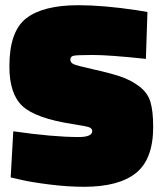

<svg xmlns="http://www.w3.org/2000/svg" viewBox="-20 -703 618 737"><path d="M540 -477Q399 -492 335 -492Q271 -492 260.5 -488.5Q250 -485 250 -474Q250 -463 262 -457Q274 -451 337.5 -437Q401 -423 441.5 -409.5Q482 -396 514.5 -371.5Q547 -347 557.5 -311.5Q568 -276 568 -216Q568 -92 502 -39Q436 14 303 14Q239 14 168.5 5Q98 -4 60 -13L21 -22L31 -199Q184 -177 282 -177Q334 -177 334 -200Q334 -210 322 -214.5Q310 -219 257 -227Q117 -249 66.5 -295.5Q16 -342 16 -448Q16 -583 81 -633Q146 -683 281 -683Q376 -683 504 -664L546 -657Z"/></svg>

Font: Titillium Web
Style: Black
Weight: 900
Version: Version 1.001;PS 35.000;hotconv 1.0.70;makeotf.lib2.5.55311